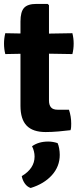

<svg xmlns="http://www.w3.org/2000/svg" viewBox="-22 -669 412 980"><path d="M82.5 -559Q82.5 -609 101 -629Q119.5 -649 163.5 -649H221.5L228 -642.5V-155.5Q228 -133.5 238.2 -121.2Q248.5 -109 272 -109H330Q341.5 -74.5 341.5 -38Q341.5 -30 341 -21Q340.5 -12 338 -4.5Q311 -1 276 2Q241 5 211 5Q145.5 5 114 -27.8Q82.5 -60.5 82.5 -129ZM347.5 -499.5Q354 -473 354 -447Q354 -418.5 347.5 -393L164 -396L5 -393Q-1.5 -418.5 -1.5 -447Q-1.5 -473 5 -499.5L168 -496.5ZM272 61.5Q277 72 280 88.8Q283 105.5 283 121.5Q283 180.5 243 225Q203 269.5 134.5 290.5Q116.5 284.5 104.8 267.8Q93 251 89 230Q154.5 191 154.5 130Q154.5 117 151.2 103.5Q148 90 141.5 77.5Q175 53.5 224 53.5Q248 53.5 272 61.5Z"/></svg>

Font: Signika Negative Light
Style: Bold
Weight: 700
Version: Version 2.001